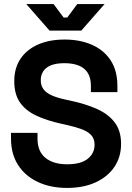

<svg xmlns="http://www.w3.org/2000/svg" viewBox="-20 -908 646 942"><path d="M309 14Q228 14 166 -15Q104 -44 69 -98Q34 -152 34 -228V-256H164V-228Q164 -165 203 -133.5Q242 -102 309 -102Q377 -102 410.5 -129Q444 -156 444 -198Q444 -227 427.5 -245Q411 -263 379.5 -274.5Q348 -286 303 -296L280 -301Q208 -317 156.5 -341.5Q105 -366 77.5 -406Q50 -446 50 -510Q50 -574 80.5 -619.5Q111 -665 166.5 -689.5Q222 -714 297 -714Q372 -714 430.5 -688.5Q489 -663 522.5 -612.5Q556 -562 556 -486V-456H426V-486Q426 -526 410.5 -550.5Q395 -575 366 -586.5Q337 -598 297 -598Q237 -598 208.5 -575.5Q180 -553 180 -514Q180 -488 193.5 -470Q207 -452 234 -440Q261 -428 303 -419L326 -414Q401 -398 456.5 -373Q512 -348 543 -307Q574 -266 574 -202Q574 -138 541.5 -89.5Q509 -41 449.5 -13.5Q390 14 309 14ZM223 -758 109 -888H243L292 -822H310L359 -888H493L379 -758Z"/></svg>

Font: Space Grotesk Light
Style: Bold
Weight: 700
Version: Version 2.000